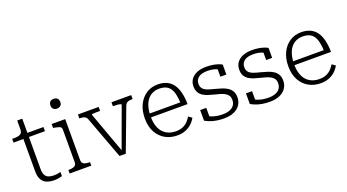

<svg xmlns="http://www.w3.org/2000/svg" viewBox="-56 -1360 3538 1958"><g transform="rotate(-20 1712.5 -380.5)"><path d="M18 -492V-532H29Q61 -532 83.5 -536.5Q106 -541 118 -555Q130 -569 130 -597L168 -537H359V-492ZM185 -142Q185 -102 197.5 -79Q210 -56 233.5 -46.5Q257 -37 290 -37Q314 -37 335 -40.5Q356 -44 365 -47V-2Q354 1 340 4Q326 7 310.5 9Q295 11 279 11Q238 11 202.5 -1.5Q167 -14 146 -47.5Q125 -81 125 -141V-522L130 -530V-691H185Z M554 -666Q531 -666 516 -679Q501 -692 501 -719Q501 -746 516 -759Q531 -772 554 -772Q577 -772 592.5 -759Q608 -746 608 -719Q608 -692 592.5 -679Q577 -666 554 -666ZM595 -537V-92Q595 -60 618 -49Q641 -38 680 -38H683V0H448V-38H451Q490 -38 513 -49Q536 -60 536 -92V-448Q536 -470 516.5 -478Q497 -486 458 -493L448 -495V-537Z M1187 -479Q1187 -484 1175 -487.5Q1163 -491 1143.5 -492.5Q1124 -494 1102 -494H1097V-537H1311V-494H1307Q1285 -494 1269.5 -490.5Q1254 -487 1243.5 -477.5Q1233 -468 1226 -449L1055 6H987L818 -449Q812 -468 801 -477.5Q790 -487 774.5 -490.5Q759 -494 737 -494H733V-537H958V-494H953Q931 -494 911 -493.5Q891 -493 878.5 -491.5Q866 -490 866 -486L1035 -20L1022 -28Z M1423 -263Q1423 -203 1437.5 -159.5Q1452 -116 1478 -88.5Q1504 -61 1539 -47.5Q1574 -34 1615 -34Q1661 -34 1693 -48.5Q1725 -63 1746 -86Q1767 -109 1782 -133L1819 -107Q1800 -72 1771 -45.5Q1742 -19 1703 -4Q1664 11 1614 11Q1543 11 1485.5 -21Q1428 -53 1394 -114.5Q1360 -176 1360 -264Q1360 -348 1390.5 -411.5Q1421 -475 1475.5 -511Q1530 -547 1600 -547Q1656 -547 1697.5 -528Q1739 -509 1765.5 -472Q1792 -435 1805.5 -380.5Q1819 -326 1820 -254H1404V-296H1776L1757 -279Q1755 -339 1745.5 -381.5Q1736 -424 1717.5 -450Q1699 -476 1670 -488.5Q1641 -501 1600 -501Q1560 -501 1527 -485.5Q1494 -470 1471 -440Q1448 -410 1435.5 -365.5Q1423 -321 1423 -263Z M2264 -139Q2264 -168 2251.5 -186.5Q2239 -205 2217 -217Q2195 -229 2168 -237Q2141 -245 2111 -252Q2079 -260 2048.5 -269.5Q2018 -279 1992.5 -295.5Q1967 -312 1952.5 -337.5Q1938 -363 1938 -403Q1938 -447 1960.5 -479Q1983 -511 2025 -529Q2067 -547 2125 -547Q2169 -547 2202.5 -541Q2236 -535 2259 -526.5Q2282 -518 2295 -510V-402H2230V-498Q2236 -496 2241 -493.5Q2246 -491 2249.5 -486.5Q2253 -482 2255.5 -476.5Q2258 -471 2259 -463Q2245 -476 2225 -484.5Q2205 -493 2180 -498Q2155 -503 2125 -503Q2059 -503 2027 -477.5Q1995 -452 1995 -410Q1995 -382 2007 -363.5Q2019 -345 2040 -334.5Q2061 -324 2088.5 -316.5Q2116 -309 2146 -301Q2178 -293 2209 -282.5Q2240 -272 2265.5 -255.5Q2291 -239 2306.5 -212.5Q2322 -186 2322 -145Q2322 -101 2299 -65.5Q2276 -30 2231 -9.5Q2186 11 2121 11Q2077 11 2039.5 4.5Q2002 -2 1972 -13.5Q1942 -25 1920 -38V-153H1986V-27Q1976 -33 1970 -39.5Q1964 -46 1961 -52.5Q1958 -59 1957.5 -66Q1957 -73 1958 -79Q1976 -65 2000.5 -55Q2025 -45 2055.5 -39Q2086 -33 2121 -33Q2168 -33 2199.5 -45.5Q2231 -58 2247.5 -81.5Q2264 -105 2264 -139Z M2761 -139Q2761 -168 2748.5 -186.5Q2736 -205 2714 -217Q2692 -229 2665 -237Q2638 -245 2608 -252Q2576 -260 2545.5 -269.5Q2515 -279 2489.5 -295.5Q2464 -312 2449.5 -337.5Q2435 -363 2435 -403Q2435 -447 2457.5 -479Q2480 -511 2522 -529Q2564 -547 2622 -547Q2666 -547 2699.5 -541Q2733 -535 2756 -526.5Q2779 -518 2792 -510V-402H2727V-498Q2733 -496 2738 -493.5Q2743 -491 2746.5 -486.5Q2750 -482 2752.5 -476.5Q2755 -471 2756 -463Q2742 -476 2722 -484.5Q2702 -493 2677 -498Q2652 -503 2622 -503Q2556 -503 2524 -477.5Q2492 -452 2492 -410Q2492 -382 2504 -363.5Q2516 -345 2537 -334.5Q2558 -324 2585.5 -316.5Q2613 -309 2643 -301Q2675 -293 2706 -282.5Q2737 -272 2762.5 -255.5Q2788 -239 2803.5 -212.5Q2819 -186 2819 -145Q2819 -101 2796 -65.5Q2773 -30 2728 -9.5Q2683 11 2618 11Q2574 11 2536.5 4.5Q2499 -2 2469 -13.5Q2439 -25 2417 -38V-153H2483V-27Q2473 -33 2467 -39.5Q2461 -46 2458 -52.5Q2455 -59 2454.5 -66Q2454 -73 2455 -79Q2473 -65 2497.5 -55Q2522 -45 2552.5 -39Q2583 -33 2618 -33Q2665 -33 2696.5 -45.5Q2728 -58 2744.5 -81.5Q2761 -105 2761 -139Z M2980 -263Q2980 -203 2994.5 -159.5Q3009 -116 3035 -88.5Q3061 -61 3096 -47.5Q3131 -34 3172 -34Q3218 -34 3250 -48.5Q3282 -63 3303 -86Q3324 -109 3339 -133L3376 -107Q3357 -72 3328 -45.5Q3299 -19 3260 -4Q3221 11 3171 11Q3100 11 3042.5 -21Q2985 -53 2951 -114.5Q2917 -176 2917 -264Q2917 -348 2947.5 -411.5Q2978 -475 3032.5 -511Q3087 -547 3157 -547Q3213 -547 3254.5 -528Q3296 -509 3322.5 -472Q3349 -435 3362.5 -380.5Q3376 -326 3377 -254H2961V-296H3333L3314 -279Q3312 -339 3302.5 -381.5Q3293 -424 3274.5 -450Q3256 -476 3227 -488.5Q3198 -501 3157 -501Q3117 -501 3084 -485.5Q3051 -470 3028 -440Q3005 -410 2992.5 -365.5Q2980 -321 2980 -263Z"/></g></svg>

Font: Roboto Serif ExtraLight
Style: Regular
Weight: 250
Version: Version 1.007